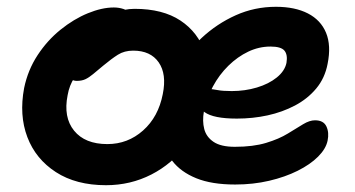

<svg xmlns="http://www.w3.org/2000/svg" viewBox="-20 -533 1046 565"><path d="M292 12Q204 12 144.5 -26.5Q85 -65 60.5 -129.5Q36 -194 51 -274Q62 -327 90.5 -370.5Q119 -414 158 -445.5Q197 -477 238.5 -494Q280 -511 315 -511Q330 -511 343.5 -506.5Q357 -502 365 -492Q373 -482 370 -465Q363 -435 346 -411.5Q329 -388 287 -373Q259 -362 236.5 -344.5Q214 -327 199 -304.5Q184 -282 179 -253Q166 -188 198 -148.5Q230 -109 296 -109Q356 -109 401 -149Q446 -189 459 -256Q471 -315 447 -349.5Q423 -384 372 -384Q346 -384 327 -372Q308 -360 284 -340Q266 -325 254 -315Q242 -305 231.5 -300Q221 -295 206 -295Q190 -295 177.5 -310Q165 -325 171 -358Q177 -385 197.5 -411.5Q218 -438 248 -459.5Q278 -481 311.5 -494Q345 -507 376 -507Q459 -507 511 -472.5Q563 -438 583 -378.5Q603 -319 587 -242Q572 -165 529.5 -108Q487 -51 425.5 -19.5Q364 12 292 12ZM672 10Q603 10 557.5 -8.5Q512 -27 487 -59.5Q462 -92 455.5 -134.5Q449 -177 459 -226Q470 -278 499.5 -329Q529 -380 573.5 -421.5Q618 -463 673.5 -488Q729 -513 792 -513Q848 -513 886 -493.5Q924 -474 939.5 -436.5Q955 -399 944 -345Q936 -303 910.5 -272.5Q885 -242 848 -222.5Q811 -203 767.5 -193.5Q724 -184 677 -184Q608 -184 582 -203Q556 -222 561 -244Q563 -258 571 -264.5Q579 -271 594 -271Q605 -271 620 -268Q635 -265 662 -265Q701 -265 736 -275.5Q771 -286 794.5 -305Q818 -324 823 -348Q827 -372 817 -384Q807 -396 776 -396Q742 -396 710.5 -381Q679 -366 652 -339.5Q625 -313 606.5 -278.5Q588 -244 580 -205Q575 -177 581 -153.5Q587 -130 608.5 -115.5Q630 -101 671 -101Q725 -101 763 -112.5Q801 -124 827 -140Q853 -156 872 -167.5Q891 -179 907 -179Q932 -179 940.5 -161Q949 -143 944 -119Q939 -95 916 -72Q893 -49 856 -30.5Q819 -12 772 -1Q725 10 672 10Z"/></svg>

Font: Shantell Sans Light SemiBold
Style: Italic
Weight: 600
Italic angle: -11°
Version: Version 1.011;[c5ecc13dd]